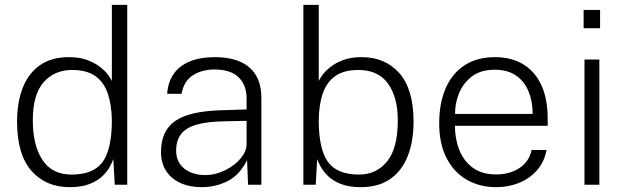

<svg xmlns="http://www.w3.org/2000/svg" viewBox="-20 -763 2591 793"><path d="M268 10Q169 10 109.8 -57.5Q50.5 -125 50.5 -260.5Q50.5 -340.5 74 -400.5Q97.5 -460.5 145 -493.8Q192.5 -527 264.5 -527Q307 -527 338.2 -515.8Q369.5 -504.5 391 -488.2Q412.5 -472 425 -455.5Q437.5 -439 442 -428.5V-743H505.5V0H454L448 -106Q444 -94.5 434 -75.2Q424 -56 403.8 -36.2Q383.5 -16.5 350.2 -3.2Q317 10 268 10ZM275.5 -42Q367 -42 404.5 -95Q442 -148 442 -266Q441 -330.5 425 -377.2Q409 -424 373.5 -449Q338 -474 278 -474Q205 -474 160.2 -423.5Q115.5 -373 115.5 -266Q115.5 -163 155.2 -102.5Q195 -42 275.5 -42Z M813 10Q762.5 10 724.5 -7.5Q686.5 -25 665.8 -57.5Q645 -90 645 -135.5Q645 -222 702.8 -262.8Q760.5 -303.5 891 -307.5L998.5 -311V-356.5Q998.5 -411 965.8 -443.5Q933 -476 864.5 -476Q812.5 -475.5 775.8 -451.5Q739 -427.5 730 -375.5H670.5Q673.5 -422.5 696.5 -456.5Q719.5 -490.5 762.8 -508.8Q806 -527 867.5 -527Q928 -527 971 -508.5Q1014 -490 1036.8 -452.5Q1059.5 -415 1059.5 -359V0H1004.5L1000.5 -101.5Q969 -39 919.2 -14.5Q869.5 10 813 10ZM828.5 -40Q858.5 -40 888.2 -50.8Q918 -61.5 943 -80Q968 -98.5 983.2 -121.2Q998.5 -144 998.5 -168V-264L908.5 -262Q836 -261 792 -248.2Q748 -235.5 727.8 -209.2Q707.5 -183 707.5 -141Q707.5 -93.5 741 -66.8Q774.5 -40 828.5 -40Z M1470.5 10Q1421 10 1387.8 -3.2Q1354.5 -16.5 1334.5 -36.2Q1314.5 -56 1304.2 -75.2Q1294 -94.5 1290 -106L1284 0H1233V-743H1296.5V-428.5Q1301 -439 1313.5 -455.5Q1326 -472 1347.2 -488.2Q1368.5 -504.5 1399.8 -515.8Q1431 -527 1473.5 -527Q1571 -527 1629.5 -460.8Q1688 -394.5 1688 -260.5Q1688 -179 1664 -118.2Q1640 -57.5 1591.8 -23.8Q1543.5 10 1470.5 10ZM1463 -42Q1534.5 -42 1578.8 -96.2Q1623 -150.5 1623 -266Q1623 -361.5 1582.5 -417.8Q1542 -474 1460 -474Q1400.5 -474 1365 -449Q1329.5 -424 1313.2 -377.2Q1297 -330.5 1296.5 -266Q1296.5 -148 1334 -95Q1371.5 -42 1463 -42Z M1859 -243.5Q1859 -189.5 1877 -143.8Q1895 -98 1932.8 -70.2Q1970.5 -42.5 2029.5 -42.5Q2085.5 -42.5 2125.8 -69.2Q2166 -96 2175.5 -143.5H2237.5Q2227.5 -92.5 2196.5 -58.2Q2165.5 -24 2122 -7Q2078.5 10 2030 10Q1960.5 10 1907.2 -21Q1854 -52 1824 -111Q1794 -170 1794 -253.5Q1794 -337.5 1821 -399Q1848 -460.5 1899.5 -493.8Q1951 -527 2024 -527Q2093.5 -527 2142.2 -496.8Q2191 -466.5 2216.5 -410Q2242 -353.5 2242 -274.5V-243.5ZM1859.5 -292.5H2180Q2180 -344 2163 -385.5Q2146 -427 2111.2 -451Q2076.5 -475 2023 -475Q1966 -475 1929.8 -447.8Q1893.5 -420.5 1876.2 -378.5Q1859 -336.5 1859.5 -292.5Z M2455.5 -517V0H2394V-517ZM2458.5 -722V-646.5H2390.5V-722Z"/></svg>

Font: Public Sans Thin ExtraLight
Style: Regular
Weight: 250
Version: Version 1.007